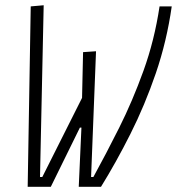

<svg xmlns="http://www.w3.org/2000/svg" viewBox="-20 -718 680 738"><path d="M282.7 0 293 -227.5H287.1L175.3 0H86.4L98.1 -693.4L147.9 -697.8L133.8 -37.6H142.6L295.4 -341.8L299.3 -517.6L349.1 -521L330.1 -37.6H338.9Q386.7 -124.5 438 -226.8Q489.3 -329.1 531.5 -446Q573.7 -563 593.3 -693.4H640.1Q621.1 -559.6 578.9 -436.3Q536.6 -313 481.4 -203.4Q426.3 -93.8 368.2 0Z"/></svg>

Font: Cascadia Mono ExtraLight
Style: Italic
Weight: 200
Italic angle: -10°
Monospace: yes
Designer: Aaron Bell
Foundry: Saja Typeworks
Version: Version 2404.023; ttfautohint (v1.8.4)